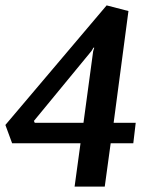

<svg xmlns="http://www.w3.org/2000/svg" viewBox="-25 -693 554 713"><path d="M252 0 274 -161H20L-5 -229L371 -673L452 -652L397 -237H479L470 -161H386L364 0ZM104 -237H285L321 -503L325 -516H322L315 -504L101 -244Z"/></svg>

Font: Faustina SemiBold
Style: Italic
Weight: 600
Italic angle: -8°
Designer: Alfonso Garcia
Foundry: http://www.omnibus-type.com
Version: Version 1.200